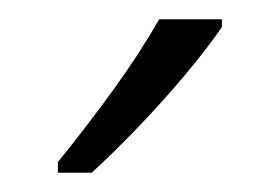

<svg xmlns="http://www.w3.org/2000/svg" viewBox="-20 -785 290 199"><path d="M210 -757Q195 -735 171.5 -707Q148 -679 122 -652Q96 -625 75 -606H40V-617Q70 -654 97.5 -692Q125 -730 145 -765H210Z"/></svg>

Font: Noto Sans Sinhala UI Condensed Light
Style: Regular
Weight: 300
Width: 3
Designer: Jelle Bosma - Monotype Design Team
Foundry: Monotype Imaging Inc.
Version: Version 2.006; ttfautohint (v1.8.4.7-5d5b)